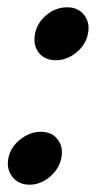

<svg xmlns="http://www.w3.org/2000/svg" viewBox="-20 -498 270 526"><path d="M133 -333Q102 -333 86 -354Q70 -375 76 -406Q82 -436 107.5 -457Q133 -478 164 -478Q194 -478 210.5 -457Q227 -436 221 -406Q215 -375 189 -354Q163 -333 133 -333ZM61 8Q31 8 14 -13.5Q-3 -35 3 -65Q9 -95 35.5 -116Q62 -137 92 -137Q122 -137 138 -116Q154 -95 148 -65Q142 -35 116.5 -13.5Q91 8 61 8Z"/></svg>

Font: Epunda Sans SemiBold
Style: Italic
Weight: 600
Italic angle: -12.0243°
Designer: Simon Atzbach
Foundry: typofactur
Version: Version 2.204; ttfautohint (v1.8.4.7-5d5b)